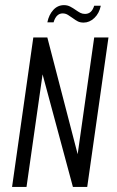

<svg xmlns="http://www.w3.org/2000/svg" viewBox="-20 -739 463 759"><path d="M27.7 0 111.7 -591H167.1L287 -129.4L352.4 -591H408.8L324.8 0H268.2L148.3 -445.1L84.8 0ZM310.7 -649.7Q297.3 -649.7 288.2 -654.2Q279.2 -658.7 266.9 -667.8Q258.8 -673.4 249.2 -679.7Q239.6 -686 227.6 -686Q215.3 -686 206.1 -677.3Q196.9 -668.5 191.8 -650.7H167.2Q173.2 -680.6 190.6 -699.6Q208.1 -718.7 232.9 -718.7Q246.7 -718.7 257.8 -712.8Q269 -707 279.8 -699.2Q289.4 -692.5 297.6 -688.2Q305.7 -684 316 -684Q329.2 -684 338.1 -691.7Q347 -699.4 352.4 -716.4H378.5Q372.2 -686 353 -667.9Q333.8 -649.7 310.7 -649.7Z"/></svg>

Font: Alumni Sans SC Thin
Style: Italic
Weight: 100
Italic angle: -8°
Designer: Robert E. Leuschke
Foundry: Robert E. Leuschke
Version: Version 1.016